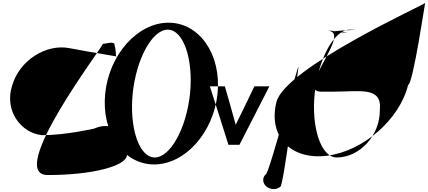

<svg xmlns="http://www.w3.org/2000/svg" viewBox="-20 -971 3021 1355"><path d="M705.7 -661.6C713.4 -649.1 13.4 264.3 317.1 264.3C635.4 264.3 867.7 199.7 875 127.2C904.9 54.7 870.3 -32.6 797.4 -63.9C736.1 -95.2 677.9 -78.5 644.9 -63.5C644.9 -63.5 444 -16.9 276.7 -16.9C128.4 -31.9 7.6 -190.1 66.2 -368.4C118.3 -546.8 307.1 -663.5 471 -631C635 -598.5 840.8 -569.4 806.8 -569.4C791.8 -569.4 803.8 -599.1 788.3 -653C791.5 -684.3 728.2 -661.6 705.7 -661.6Z M916.5 -310.9C940.9 -550.7 1052.1 -761.6 1163.9 -761.6C1275.6 -761.6 1345.5 -550.7 1321.1 -310.9C1296.8 -71.1 1184 140.3 1072.2 140.3C960.5 140.3 892.2 -71.1 916.5 -310.9ZM722.4 -310.9C694.5 -36.1 848.9 189.5 1067.8 189.5C1286.6 189.5 1487.3 -36.1 1515.2 -310.9C1543.1 -585.6 1388.2 -810.8 1169.4 -810.8C950.5 -810.8 750.3 -585.6 722.4 -310.9Z M1669.8 51C1668.6 51 1593.4 51 1592.2 51C1592.2 51 1462.3 -361.5 1461.1 -361.5C1461.1 -361.5 1568.3 -361.5 1567.1 -361.5C1567.1 -361.5 1644.7 -90.5 1643.5 -90.5C1643.5 -90.5 1776.3 -361.5 1775.1 -361.5C1775.1 -361.5 1882.3 -361.5 1881.1 -361.5Z M2086 -498C2090.1 -544.5 1878.9 259 1855.9 259C1830.7 281.2 1830.9 321 1859.8 345C1888.7 369 1932.9 369.5 1958.1 347C1981.1 347 2083.5 -474 2086 -498Z M2980.6 -950.1C2979.6 -940.1 1989 -491.6 1930.4 -249.4C1871.8 -7.1 2032.6 160.5 2288.7 128C2544.9 95.5 2801.6 -129.6 2860.2 -371.9C2894.2 -371.9 2983.9 -982.6 2980.6 -950.1ZM2200.8 -310.9C2225.1 -550.7 2336.4 -761.6 2448.1 -761.6C2609.8 -761.6 2209.6 -754.1 2375.1 -741.6C2562.8 -741.6 2188.6 -754.1 2376.3 -754.1C2564.1 -754.1 2101.1 -754.1 2288.8 -754.1C2476.6 -754.1 2057.4 -324.1 2245.2 -324.1H2333.7C2521.4 -324.1 2677.6 -362.2 2660.6 -194.9C2662.8 -15.1 2518.2 140.3 2356.5 140.3C2244.8 140.3 2176.4 -71.1 2200.8 -310.9Z"/></svg>

Font: AnarchicType
Style: Slant
Weight: 400
Version: Version Something